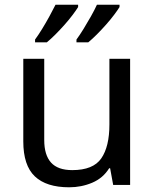

<svg xmlns="http://www.w3.org/2000/svg" viewBox="-20 -786 658 816"><path d="M533 -536V0H461L448 -71H444Q418 -29 372 -9.5Q326 10 274 10Q177 10 128 -36.5Q79 -83 79 -185V-536H168V-191Q168 -127 197 -95Q226 -63 287 -63Q376 -63 410.5 -113Q445 -163 445 -257V-536ZM488 -756Q480 -743 465 -723Q450 -703 430.5 -681Q411 -659 391.5 -639.5Q372 -620 355 -606H305V-618Q319 -637 335 -663Q351 -689 366.5 -716.5Q382 -744 392 -766H488ZM312 -756Q304 -743 289 -723Q274 -703 254.5 -681Q235 -659 215.5 -639.5Q196 -620 179 -606H129V-618Q143 -637 159 -663Q175 -689 190 -716.5Q205 -744 216 -766H312Z"/></svg>

Font: Noto Sans Hanifi Rohingya
Style: Regular
Weight: 400
Designer: Monotype Design Team and DaltonMaag
Foundry: Google LLC
Version: Version 2.101